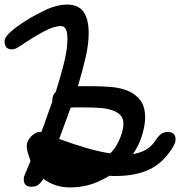

<svg xmlns="http://www.w3.org/2000/svg" viewBox="-45 -772 788 840"><path d="M151 -236Q159 -259 167.5 -282Q176 -305 184 -328Q183 -330 183.5 -331.5Q184 -333 184 -335Q184 -344 187 -352.5Q190 -361 199 -370Q225 -453 237.5 -507Q250 -561 250 -602Q250 -628 243.5 -643Q237 -658 221 -658Q192 -658 149 -635.5Q106 -613 39 -568L40 -569Q22 -556 7 -556Q-25 -556 -25 -591Q-25 -609 -0.5 -631Q24 -653 56 -674Q88 -695 118.5 -710.5Q149 -726 160 -731H159Q208 -752 247 -752Q299 -752 321 -719.5Q343 -687 343 -627Q343 -579 329.5 -520.5Q316 -462 296 -395H356Q399 -395 441 -391.5Q483 -388 516 -374Q549 -360 569.5 -332.5Q590 -305 590 -257Q590 -228 578 -185Q566 -142 537 -98Q606 -109 636 -159Q646 -174 656.5 -183.5Q667 -193 687 -195Q723 -195 723 -162Q723 -148 715 -136H716Q674 -63 612.5 -32.5Q551 -2 461 -2Q454 -2 447 -2Q440 -2 434 -3Q383 27 343 37.5Q303 48 261 48Q227 48 197.5 38Q168 28 145 10Q137 24 125 34.5Q113 45 92 45Q59 45 59 13Q59 7 59.5 3.5Q60 0 62 -4Q77 -41 83 -55Q86 -60 86 -60Q86 -63 88 -69Q83 -83 77.5 -100.5Q72 -118 72 -135Q72 -143 76.5 -153.5Q81 -164 89 -173Q97 -182 108 -188.5Q119 -195 132 -195H136Q140 -206 144 -216Q148 -226 152 -237ZM270 -317Q268 -312 267 -308.5Q266 -305 264 -301H260H247ZM277 -302Q273 -302 270 -301.5Q267 -301 264 -301Q257 -281 251 -264.5Q245 -248 239 -232Q233 -216 227 -199.5Q221 -183 214 -164Q279 -140 335 -124Q391 -108 437 -101Q453 -116 464 -135Q475 -154 482 -172Q489 -190 492 -205.5Q495 -221 495 -231Q495 -255 481 -269Q467 -283 444 -290.5Q421 -298 391 -300Q361 -302 330 -302ZM288 -44Q309 -44 329 -48Q349 -52 368 -61L375 -13Q289 -28 155 -79L183 -90L184 -106Q212 -46 288 -44Z"/></svg>

Font: Discipuli Britannica Bold
Style: Regular
Weight: 700
Designer: Peter Wiegel
Foundry: Peter Wiegel
Version: Version 0.001 2009